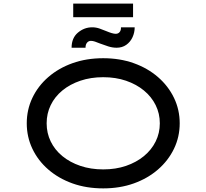

<svg xmlns="http://www.w3.org/2000/svg" viewBox="-20 -1032 1142 1062"><path d="M551 10Q458 10 381 -17.5Q304 -45 247 -94.5Q190 -144 159 -209.5Q128 -275 128 -350Q128 -425 159 -490.5Q190 -556 247 -605.5Q304 -655 381 -682.5Q458 -710 551 -710Q643 -710 720 -682.5Q797 -655 854 -605.5Q911 -556 942.5 -490.5Q974 -425 974 -350Q974 -275 942.5 -209.5Q911 -144 854 -94.5Q797 -45 720 -17.5Q643 10 551 10ZM551 -95Q620 -95 677 -114.5Q734 -134 776 -168.5Q818 -203 841 -249.5Q864 -296 864 -350Q864 -404 841 -450.5Q818 -497 776 -531.5Q734 -566 677 -585.5Q620 -605 551 -605Q482 -605 424.5 -585.5Q367 -566 325 -531.5Q283 -497 260.5 -450.5Q238 -404 238 -350Q238 -296 260.5 -249.5Q283 -203 325 -168.5Q367 -134 424.5 -114.5Q482 -95 551 -95ZM625 -768Q602 -768 578.5 -775.5Q555 -783 534 -791Q517 -798 505 -802Q493 -806 483 -806Q470 -806 461.5 -796Q453 -786 453 -768H376Q376 -822 411 -851.5Q446 -881 490 -881Q511 -881 531 -874Q551 -867 570 -859Q584 -853 597.5 -849Q611 -845 620 -845Q634 -845 642 -855Q650 -865 649 -881H725Q725 -852 713 -826Q701 -800 678.5 -784Q656 -768 625 -768ZM385 -937V-1012H716V-937Z"/></svg>

Font: Lexend Zetta
Style: Regular
Weight: 400
Designer: Bonnie Shaver-Troup, Thomas Jockin
Foundry: Lexend
Version: Version 1.007